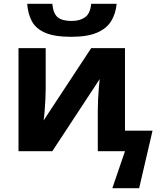

<svg xmlns="http://www.w3.org/2000/svg" viewBox="-20 -801 842 1017"><path d="M357 -606Q269 -606 219.5 -627.5Q170 -649 149 -688Q128 -727 124 -781H257Q262 -730 285 -710Q308 -690 360 -690Q403 -690 430.5 -709.5Q458 -729 463 -781H598Q593 -729 569 -689.5Q545 -650 494 -628Q443 -606 357 -606ZM575 196 642 0H498V-218Q498 -243 499.5 -274Q501 -305 503.5 -334.5Q506 -364 508 -382L257 0H78V-546H222V-330Q222 -307 220.5 -275.5Q219 -244 216.5 -213.5Q214 -183 211 -163L463 -546H642V-109H788L717 196Z"/></svg>

Font: RS Noto Sans
Style: Bold
Weight: 700
Designer: Monotype Design Team
Foundry: Monotype Imaging Inc.
Version: Version 3.10